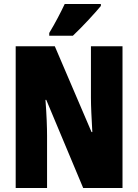

<svg xmlns="http://www.w3.org/2000/svg" viewBox="-20 -947 696 967"><path d="M488 -917V-927H306C285 -883 260 -834 228 -781V-767H347C397 -814 460 -883 488 -917ZM597 0V-714H438V-455C438 -412 441 -354 445 -282H441L256 -714H59V0H217V-263C217 -304 215 -365 209 -444H213L399 0Z"/></svg>

Font: Noto Sans Arabic UI XCn Bk
Style: Regular
Weight: 900
Width: 2
Designer: Monotype Design Team, Nadine Chahine and Nizar Qandah
Foundry: Monotype Imaging Inc.
Version: Version 2.010